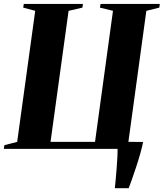

<svg xmlns="http://www.w3.org/2000/svg" viewBox="-34 -763 840 984"><path d="M554.5 201.5Q556.5 184 559 156.8Q561.5 129.5 563.8 99.8Q566 70 567.5 43Q569 16 568.5 0H-14.5L-11.5 -19L54 -36L146.5 -707.5L85 -724L88 -743H391L388.5 -724L317.5 -707.5L225 -36H453L545 -707.5L478 -724L481.5 -743H785L782.5 -724L716 -707.5L624 -36L699.5 -35.5Q694.5 -10 685 23.8Q675.5 57.5 664 92.2Q652.5 127 642.2 156.2Q632 185.5 625.5 201.5Z"/></svg>

Font: Merriweather 144pt ExtraBold
Style: Italic
Weight: 800
Italic angle: -7.8°
Version: Version 2.101